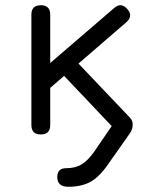

<svg xmlns="http://www.w3.org/2000/svg" viewBox="-20 -514 547 734"><path d="M100 -36V-458Q100 -494 136 -494Q172 -494 172 -458V-273L416 -483Q443 -507 467 -479Q490 -453 463 -429L280 -271L476 -65Q489 -52 487 -35Q487 -20 477 -5L401 103Q363 160 328 180Q293 200 241 200Q199 200 199 163Q199 129 233 129Q268 129 292 114.5Q316 100 340 66L407 -32L225 -224L172 -178V-36Q172 0 136 0Q100 0 100 -36Z"/></svg>

Font: Jura SemiBold
Style: Regular
Weight: 600
Designer: Daniel Johnson, Alexei Vanyashin
Foundry: Daniel Johnson
Version: Version 5.103